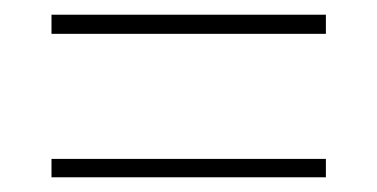

<svg xmlns="http://www.w3.org/2000/svg" viewBox="-20 -452 512 261"><path d="M423 -432H50V-406H423ZM423 -236H50V-211H423Z"/></svg>

Font: Noto Sans Oriya Cond Thin
Style: Regular
Weight: 100
Width: 3
Designer: Amélie Bonet and Sol Matas
Foundry: Google LLC
Version: Version 2.006